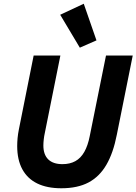

<svg xmlns="http://www.w3.org/2000/svg" viewBox="-20 -995 730 1027"><path d="M160 -698H303L219 -280Q216 -267 214 -249Q212 -231 212 -217Q212 -168 238 -142.5Q264 -117 314 -117Q354 -117 383 -133Q412 -149 431 -182.5Q450 -216 460 -267L547 -698H690L605 -275Q586 -177 549 -113.5Q512 -50 453.5 -19Q395 12 308 12Q232 12 179.5 -13.5Q127 -39 99.5 -89.5Q72 -140 72 -214Q72 -234 74 -256Q76 -278 81 -303ZM407 -740 302 -916 428 -975 496 -779Z"/></svg>

Font: IBM Plex Sans
Style: Italic
Weight: 400
Italic angle: -11.31°
Designer: Mike Abbink, Paul van der Laan, Pieter van Rosmalen
Foundry: Bold Monday
Version: Version 3.201